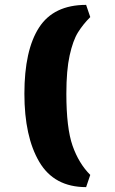

<svg xmlns="http://www.w3.org/2000/svg" viewBox="-20 -687 470 787"><path d="M80 -303Q80 -481 140 -574Q200 -667 333 -667L350 -617Q320 -587 299.5 -554Q279 -521 265.5 -460Q252 -399 252 -303Q252 -162 277.5 -89.5Q303 -17 350 30L333 80Q202 80 141 -23.5Q80 -127 80 -303Z"/></svg>

Font: Gold Bold
Style: Regular
Weight: 400
Designer: jaiki
Version: Version 1.000